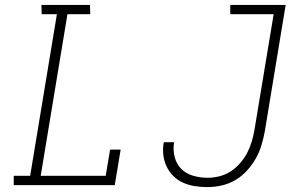

<svg xmlns="http://www.w3.org/2000/svg" viewBox="-20 -755 1240 783"><path d="M36 0V-38H103L212 -697H150L149 -735H347L348 -697H255L146 -38H411L429 -145H472L448 0ZM825 8Q799 8 774 4Q749 0 726.5 -10Q704 -20 687 -37Q670 -54 659.5 -76Q649 -98 646 -123.5Q643 -149 648 -175H690Q685 -145 692 -116Q699 -87 718.5 -67Q738 -47 767 -38.5Q796 -30 826 -30Q850 -30 874.5 -36Q899 -42 920.5 -56Q942 -70 959.5 -90Q977 -110 988.5 -132.5Q1000 -155 1007 -179Q1014 -203 1018 -227L1096 -697H919V-735H1145L1060 -220Q1055 -192 1046.5 -163.5Q1038 -135 1023 -108.5Q1008 -82 987 -59Q966 -36 939.5 -20.5Q913 -5 883.5 1.5Q854 8 825 8Z"/></svg>

Font: Iosevka Etoile Extralight
Style: Italic
Weight: 200
Italic angle: -9°
Designer: Belleve Invis
Foundry: Belleve Invis
Version: Version 22.1.2; ttfautohint (v1.8.4)